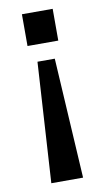

<svg xmlns="http://www.w3.org/2000/svg" viewBox="-80 -557 418 759"><g transform="rotate(-10 129.0 -178.0)"><path d="M188 -389.5H64.5V-517H188ZM190.5 161H63L92.5 -321.5H162Z"/></g></svg>

Font: Public Sans Medium
Style: Regular
Weight: 500
Designer: The Public Sans Project Authors: Dan O. Williams and USWDS (Libre Franklin designed by Pablo Impallari and Rodrigo Fuenz
Version: Version 1.007